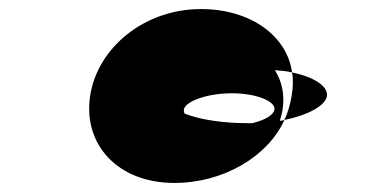

<svg xmlns="http://www.w3.org/2000/svg" viewBox="-20 -708 805 424"><path d="M179 -496C163 -390 239 -304 365 -304C474 -304 572 -363 608 -443C605 -442 602 -442 598 -441C600 -449 603 -458 604 -466C609 -498 603 -528 587 -553C602 -552 613 -551 625 -548C614 -629 533 -688 424 -688C298 -688 195 -602 179 -496ZM386 -466C389 -484 437 -502 492 -502C547 -502 589 -484 586 -466C584 -454 566 -443 537 -436H527C471 -436 421 -444 388 -457C386 -460 386 -463 386 -466ZM608 -443C661 -454 699 -475 702 -496C705 -517 674 -538 625 -548C628 -532 627 -514 624 -496C621 -478 616 -460 608 -443Z"/></svg>

Font: Ampere
Style: SCExtIta
Weight: 400
Version: Version 1